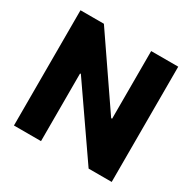

<svg xmlns="http://www.w3.org/2000/svg" viewBox="-157 -864 1020 1020"><g transform="rotate(30 353.5 -353.5)"><path d="M653.3 0H511.7L224.6 -415H219.7V0H53.7V-707H197.3L481.4 -292H487.3V-707H653.3Z"/></g></svg>

Font: Pretendard JP ExtraBold
Style: Regular
Weight: 800
Designer: Base glyphs from Inter by Rasmus Andersson; Hangeul glyphs from Noto Sans CJK(Source Han Sans) by Jang Soo-young and Kan
Foundry: Kil Hyung-jin
Version: Version 1.309